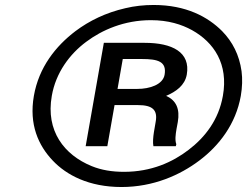

<svg xmlns="http://www.w3.org/2000/svg" viewBox="-20 -741 992 771"><path d="M116 -356C96 -241 134 -157 192 -96C247 -38 337 10 468 10C596 10 703 -38 780 -96C860 -156 927 -243 947 -356C953 -391 954 -424 950 -455C941 -520 914 -573 872 -616C815 -673 728 -721 597 -721C559 -721 520 -717 483 -708C405 -690 339 -658 283 -616C204 -556 136 -471 116 -356ZM188 -356C204 -449 260 -524 326 -573C390 -621 479 -660 586 -660C656 -660 709 -643 751 -620C839 -571 898 -484 875 -356C858 -260 804 -190 737 -139C673 -90 588 -51 478 -51C430 -51 387 -58 348 -74C238 -119 163 -215 188 -356ZM605 -251 598 -210C595 -191 593 -168 596 -154H686L688 -162C682 -178 685 -201 689 -224L694 -251C703 -303 688 -338 647 -356C687 -373 722 -398 730 -441C746 -532 671 -569 561 -569H397L324 -154H411L440 -319H534C593 -319 614 -299 605 -251ZM641 -441C634 -401 581 -384 532 -384H452L473 -504H550C614 -504 650 -494 641 -441Z"/></svg>

Font: Asimov
Style: XWidIt
Weight: 500
Designer: Google
Version: Version 2.000980; 2014